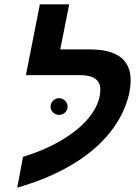

<svg xmlns="http://www.w3.org/2000/svg" viewBox="-20 -833 640 882"><path d="M440.9 -421.9Q440.9 -487.8 347.2 -487.8H99.1L163.1 -813H297.9L256.8 -606H392.1Q580.1 -606 580.1 -464.8Q580.1 -396 544.4 -319.1Q508.8 -242.2 440.9 -175.5Q373 -108.9 275.9 -56.9Q178.7 -4.9 59.1 28.8L85.9 -112.8Q192.9 -145.5 273.4 -195.3Q354 -245.1 397.5 -304.4Q440.9 -363.8 440.9 -421.9ZM212.4 -342.8Q212.4 -359.9 224.1 -370.8Q235.8 -381.8 251.5 -381.8Q267.1 -381.8 278.8 -370.8Q290.5 -359.9 290.5 -342.8Q290.5 -327.1 278.8 -316.2Q267.1 -305.2 251.5 -305.2Q235.8 -305.2 224.1 -316.2Q212.4 -327.1 212.4 -342.8Z"/></svg>

Font: Liberation Mono
Style: Bold Italic
Weight: 700
Italic angle: -12°
Monospace: yes
Designer: Steve Matteson
Foundry: Ascender Corporation
Version: Version 2.1.5